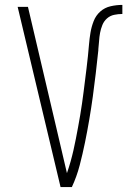

<svg xmlns="http://www.w3.org/2000/svg" viewBox="-20 -763 540 783"><path d="M273 0H227L52 -735H94L209 -245Q220 -198 231 -151Q242 -104 253 -57Q261 -80 267.5 -103Q274 -126 279.5 -150Q285 -174 289.5 -197.5Q294 -221 298.5 -245Q303 -269 307 -293Q311 -317 314.5 -341Q318 -365 321 -389Q324 -413 327 -437Q330 -461 333 -485Q336 -509 338.5 -533.5Q341 -558 343 -582Q345 -606 349 -630Q353 -654 362 -677Q371 -700 389 -716Q407 -732 431 -737.5Q455 -743 479 -743V-706Q462 -706 445.5 -702.5Q429 -699 416.5 -688Q404 -677 397.5 -661Q391 -645 388 -628.5Q385 -612 384 -595Q383 -578 381 -562V-558Q376 -511 370.5 -463.5Q365 -416 358.5 -369Q352 -322 344 -275Q336 -228 326.5 -181.5Q317 -135 305 -89Q293 -43 273 0Z"/></svg>

Font: Iosevka Extralight
Style: Regular
Weight: 200
Monospace: yes
Designer: Belleve Invis
Foundry: Belleve Invis
Version: Version 32.0.1; ttfautohint (v1.8.4)